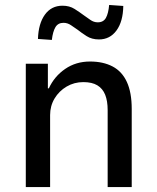

<svg xmlns="http://www.w3.org/2000/svg" viewBox="-20 -754 634 774"><path d="M84 0V-497H173V-398H177Q199 -446 242.5 -476Q286 -506 343 -506Q396 -506 434 -486Q472 -466 491.5 -423.5Q511 -381 511 -315V0H414V-310Q414 -347 404 -372Q394 -397 372.5 -410Q351 -423 316 -423Q279 -423 248.5 -405Q218 -387 200 -357Q182 -327 182 -290V0ZM189 -593 133 -597Q135 -659 161 -695Q187 -731 232 -731Q260 -731 280.5 -718Q301 -705 317 -693Q330 -684 344 -674Q358 -664 374 -664Q397 -664 407 -682Q417 -700 420 -734L477 -730Q476 -667 449.5 -631Q423 -595 379 -595Q350 -595 329 -608.5Q308 -622 293 -634Q280 -643 266 -652.5Q252 -662 236 -662Q214 -662 203.5 -644.5Q193 -627 189 -593Z"/></svg>

Font: Nunito Sans 7pt SemiCondensed Medium
Style: Regular
Weight: 500
Width: 4
Designer: Vernon Adams
Foundry: Vernon Adams
Version: Version 3.101;gftools[0.9.27]